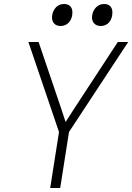

<svg xmlns="http://www.w3.org/2000/svg" viewBox="-20 -940 661 960"><path d="M231 0 275 -280 122 -730H173L285 -400Q298 -362 308 -330L353 -400L569 -730H621L325 -280L281 0ZM241 -865Q246 -890 261.5 -905Q277 -920 300 -920Q320 -920 331 -909Q342 -898 342 -878Q342 -848 325.5 -829Q309 -810 283 -810Q260 -810 248.5 -825Q237 -840 241 -865ZM441 -865Q446 -890 462 -905Q478 -920 501 -920Q520 -920 531 -909Q542 -898 542 -878Q542 -848 526 -829Q510 -810 484 -810Q461 -810 449 -825Q437 -840 441 -865Z"/></svg>

Font: JetBrains Mono Extra Light
Style: Italic
Weight: 200
Italic angle: -9°
Monospace: yes
Designer: Philipp Nurullin, Konstantin Bulenkov
Foundry: JetBrains
Version: 2.002